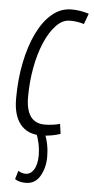

<svg xmlns="http://www.w3.org/2000/svg" viewBox="-54 -577 407 830"><g transform="rotate(5 149.0 -162.0)"><path d="M137 10Q79 10 48 -28.5Q17 -67 17 -139Q17 -223 32 -296.5Q47 -370 74 -425.5Q101 -481 138.5 -512.5Q176 -544 223 -544Q260 -544 298 -532L281 -486Q264 -491 250 -493Q236 -495 220 -495Q188 -495 160.5 -466.5Q133 -438 112 -389.5Q91 -341 79.5 -279Q68 -217 68 -151Q68 -38 150 -38Q167 -38 184.5 -40.5Q202 -43 216 -47L222 -4Q205 2 183 6Q161 10 137 10ZM43 208 54 171Q70 181 86 181Q108 181 122 158.5Q136 136 136 95Q136 49 116 -2H153Q173 45 173 100Q173 147 152 183.5Q131 220 90 220Q78 220 66 217.5Q54 215 43 208Z"/></g></svg>

Font: Georama Condensed Light
Style: Italic
Weight: 300
Width: 3
Italic angle: -9°
Designer: Jean-Baptiste Levee
Foundry: Production Type
Version: Version 1.000